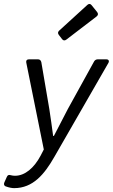

<svg xmlns="http://www.w3.org/2000/svg" viewBox="-77 -766 578 984"><path d="M224.6 -586.9 241.2 -565.4C247.1 -557.6 254.9 -556.6 263.7 -563.5L418 -681.6C426.8 -688.5 426.8 -696.3 420.9 -704.1L392.6 -739.3C386.7 -747.1 378.9 -748 371.1 -741.2L225.6 -608.4C218.8 -601.6 218.8 -594.7 224.6 -586.9ZM-4.9 198.2C91.8 198.2 150.4 127.9 202.1 37.1L478.5 -443.4C484.4 -454.1 479.5 -461.9 467.8 -461.9H423.8C416 -461.9 409.2 -458 405.3 -451.2L270.5 -207L199.2 -69.3H195.3C189.5 -112.3 182.6 -164.1 175.8 -207L134.8 -447.3C132.8 -456.1 127 -461.9 118.2 -461.9H71.3C60.5 -461.9 55.7 -456.1 57.6 -445.3L147.5 0L130.9 32.2C97.7 94.7 50.8 134.8 0 134.8C-7.8 134.8 -14.6 133.8 -22.5 131.8C-31.2 128.9 -38.1 130.9 -42 140.6L-54.7 168.9C-58.6 177.7 -56.6 186.5 -46.9 189.5C-31.2 195.3 -15.6 198.2 -4.9 198.2Z"/></svg>

Font: Ed Sans Neue
Style: Italic
Weight: 400
Italic angle: -11°
Designer: Stephen Hutchings
Version: Version 1.004;PS 001.004;hotconv 1.0.88;makeotf.lib2.5.64775